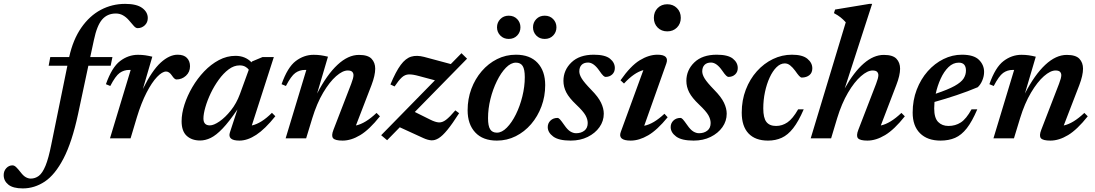

<svg xmlns="http://www.w3.org/2000/svg" viewBox="-208 -732 5794 1016"><path d="M205 -128Q173 20.5 128.2 106.5Q83.5 192.5 29 228.8Q-25.5 265 -87.5 265Q-139 265 -163.8 245Q-188.5 225 -188.5 194.5Q-188.5 173 -174.8 158Q-161 143 -142 143Q-132.5 143 -122.8 152.2Q-113 161.5 -98.5 180Q-84.5 198.5 -71.2 205.8Q-58 213 -45 213Q-22 213 -2.8 198.8Q16.5 184.5 32.8 145.2Q49 106 63.5 32.5L148.5 -384H49.5L58 -430H158Q178.5 -522.5 222 -585.2Q265.5 -648 325.2 -679.8Q385 -711.5 454.5 -711.5Q515 -711.5 544.5 -689.8Q574 -668 574 -636.5Q574 -613 558 -598Q542 -583 520 -583Q510 -583 499 -596Q488 -609 473.5 -625.5Q459 -642 442.2 -651.2Q425.5 -660.5 405 -660.5Q360 -660.5 332.5 -628.8Q305 -597 289 -520.5L269.5 -430H387L377.5 -384H259.5Z M483.5 -362H476Q447.5 -362 425.2 -346Q403 -330 375.5 -277L352.5 -286.5Q384 -376 427.5 -409Q471 -442 522 -442Q543 -442 560.2 -439.5Q577.5 -437 598 -432L548 -261Q596.5 -359 642.5 -400.8Q688.5 -442.5 732 -442.5Q765 -442.5 781.2 -425.5Q797.5 -408.5 797.5 -381.5Q797.5 -351 776 -331.2Q754.5 -311.5 725.5 -311.5Q715.5 -311.5 702 -332Q687.5 -353.5 671 -353.5Q650.5 -353.5 623 -324.8Q595.5 -296 567.5 -241.8Q539.5 -187.5 516.5 -112L483 0H374Z M1009 -32.5 1048.5 -153Q1004 -87.5 969.8 -51.8Q935.5 -16 907 -2.2Q878.5 11.5 851 11.5Q807 11.5 780 -13.2Q753 -38 753 -90.5Q753 -131.5 768 -178.2Q783 -225 809.8 -270.8Q836.5 -316.5 872.2 -354Q908 -391.5 950.2 -414Q992.5 -436.5 1038 -436.5Q1090 -436.5 1123 -402L1125 -406.5L1181 -430H1241L1124.5 -68Q1175 -79 1231 -135L1249 -117Q1194.5 -49 1148 -18.5Q1101.5 12 1059 12Q994 12 1009 -32.5ZM868.5 -105Q868.5 -68.5 902.5 -68.5Q923 -68.5 953.5 -89.5Q984 -110.5 1013.8 -147.8Q1043.5 -185 1061.5 -234L1108.5 -363Q1102 -372.5 1089.8 -379.2Q1077.5 -386 1060 -386Q1030 -386 1002 -365Q974 -344 949.8 -310.5Q925.5 -277 907.2 -238.8Q889 -200.5 878.8 -164.8Q868.5 -129 868.5 -105Z M1305 -277 1282 -286.5Q1313.5 -376 1357 -409Q1400.5 -442 1451.5 -442Q1472.5 -442 1489.8 -439.5Q1507 -437 1527.5 -432L1470 -237Q1521.5 -336.5 1577.8 -389Q1634 -441.5 1691.5 -441.5Q1739 -441.5 1758.2 -421Q1777.5 -400.5 1777.5 -368.5Q1777.5 -333.5 1758 -282L1675.5 -68Q1725.5 -78.5 1784.5 -134.5L1802.5 -116.5Q1746.5 -46 1698.2 -17Q1650 12 1605 12Q1565.5 12 1554.8 -0.5Q1544 -13 1556.5 -45L1650.5 -288.5Q1662.5 -319.5 1662.5 -334Q1662.5 -345 1655.8 -352Q1649 -359 1632 -359Q1605 -359 1570.5 -328.8Q1536 -298.5 1502.2 -241.8Q1468.5 -185 1444.5 -106.5L1412 0H1303.5L1413 -362H1405.5Q1377 -362 1354.8 -346Q1332.5 -330 1305 -277Z M1809 -16.5 2093.5 -307 2009.5 -329.5Q1975.5 -339 1955.2 -338.2Q1935 -337.5 1918.5 -322.5Q1902 -307.5 1880 -274.5L1858 -285Q1886.5 -353.5 1912.5 -388.5Q1938.5 -423.5 1967.8 -432.2Q1997 -441 2036 -431L2177.5 -393L2234 -450.5L2263.5 -421.5L1987 -139.5L2069.5 -98.5Q2095.5 -85.5 2114 -84.2Q2132.5 -83 2152.2 -98Q2172 -113 2201.5 -148L2221.5 -133Q2185.5 -76.5 2159.5 -44.8Q2133.5 -13 2113 -0.5Q2092.5 12 2073.8 10.5Q2055 9 2033 -1L1907.5 -58.5L1840.5 10Z M2522 -442.5Q2596.5 -442.5 2636.8 -399.2Q2677 -356 2677 -281.5Q2677 -222 2657.2 -169Q2637.5 -116 2602.5 -75.2Q2567.5 -34.5 2521 -11.2Q2474.5 12 2421.5 12Q2347 12 2306.8 -31.2Q2266.5 -74.5 2266.5 -148.5Q2266.5 -208.5 2286.2 -261.5Q2306 -314.5 2341 -355.2Q2376 -396 2422.2 -419.2Q2468.5 -442.5 2522 -442.5ZM2421.5 -30Q2448 -30 2474.2 -56.8Q2500.5 -83.5 2522 -127Q2543.5 -170.5 2556.2 -222.2Q2569 -274 2569 -323.5Q2569 -365 2557.8 -382.8Q2546.5 -400.5 2522 -400.5Q2495.5 -400.5 2469.2 -373.8Q2443 -347 2421.5 -303.2Q2400 -259.5 2387.2 -208Q2374.5 -156.5 2374.5 -106.5Q2374.5 -65.5 2385.8 -47.8Q2397 -30 2421.5 -30ZM2484 -526Q2457 -526 2439.5 -544Q2422 -562 2422 -587.5Q2422 -613 2439.5 -631Q2457 -649 2484 -649Q2511.5 -649 2528.8 -631Q2546 -613 2546 -587.5Q2546 -562 2528.8 -544Q2511.5 -526 2484 -526ZM2674.5 -526Q2647 -526 2629.8 -544Q2612.5 -562 2612.5 -587.5Q2612.5 -613 2629.8 -631Q2647 -649 2674.5 -649Q2702 -649 2719.2 -631Q2736.5 -613 2736.5 -587.5Q2736.5 -562 2719.2 -544Q2702 -526 2674.5 -526Z M2742 -108Q2748 -108 2755 -100.5Q2762 -93 2778.5 -69.5Q2795 -45.5 2810.2 -36.2Q2825.5 -27 2840.5 -27Q2867 -27 2884.5 -40.8Q2902 -54.5 2902 -81Q2902 -101 2890 -122.2Q2878 -143.5 2841 -178.5Q2803.5 -214 2788.5 -243.2Q2773.5 -272.5 2773.5 -304Q2773.5 -361 2815.8 -401.8Q2858 -442.5 2934 -442.5Q2993.5 -442.5 3019.5 -421.8Q3045.5 -401 3045.5 -372Q3045.5 -351 3031.5 -338Q3017.5 -325 2996 -325Q2991.5 -325 2984.2 -331.5Q2977 -338 2963 -358.5Q2933.5 -401 2904 -401Q2881.5 -401 2869.5 -388.5Q2857.5 -376 2857.5 -354Q2857.5 -337.5 2870.5 -316.2Q2883.5 -295 2920.5 -257Q2958 -219 2972.5 -188.5Q2987 -158 2987 -130.5Q2987 -91.5 2964.2 -59.2Q2941.5 -27 2902 -7.5Q2862.5 12 2812 12Q2748.5 12 2719.5 -9.5Q2690.5 -31 2690.5 -59.5Q2690.5 -80 2705 -94Q2719.5 -108 2742 -108Z M3252 -637.5Q3252 -669 3272 -689.2Q3292 -709.5 3323 -709.5Q3354 -709.5 3374.2 -689.2Q3394.5 -669 3394.5 -637.5Q3394.5 -606.5 3374.2 -586.2Q3354 -566 3323 -566Q3292 -566 3272 -586.2Q3252 -606.5 3252 -637.5ZM3077 -34 3196.5 -361Q3147.5 -348 3094 -290L3075.5 -307Q3129 -383.5 3177.2 -413Q3225.5 -442.5 3271 -442.5Q3334.5 -442.5 3318 -396L3201 -66.5Q3250.5 -76 3308 -130L3325 -111.5Q3270 -44 3222 -16Q3174 12 3129.5 12Q3060 12 3077 -34Z M3392.5 -108Q3398.5 -108 3405.5 -100.5Q3412.5 -93 3429 -69.5Q3445.5 -45.5 3460.8 -36.2Q3476 -27 3491 -27Q3517.5 -27 3535 -40.8Q3552.5 -54.5 3552.5 -81Q3552.5 -101 3540.5 -122.2Q3528.5 -143.5 3491.5 -178.5Q3454 -214 3439 -243.2Q3424 -272.5 3424 -304Q3424 -361 3466.2 -401.8Q3508.5 -442.5 3584.5 -442.5Q3644 -442.5 3670 -421.8Q3696 -401 3696 -372Q3696 -351 3682 -338Q3668 -325 3646.5 -325Q3642 -325 3634.8 -331.5Q3627.5 -338 3613.5 -358.5Q3584 -401 3554.5 -401Q3532 -401 3520 -388.5Q3508 -376 3508 -354Q3508 -337.5 3521 -316.2Q3534 -295 3571 -257Q3608.5 -219 3623 -188.5Q3637.5 -158 3637.5 -130.5Q3637.5 -91.5 3614.8 -59.2Q3592 -27 3552.5 -7.5Q3513 12 3462.5 12Q3399 12 3370 -9.5Q3341 -31 3341 -59.5Q3341 -80 3355.5 -94Q3370 -108 3392.5 -108Z M3945 -396.5Q3921.5 -396.5 3901 -376.2Q3880.5 -356 3864.8 -321.8Q3849 -287.5 3840 -245Q3831 -202.5 3831 -158.5Q3831 -108 3847.5 -86.8Q3864 -65.5 3899 -65.5Q3931 -65.5 3959 -84.5Q3987 -103.5 4015.5 -153.5H4045Q4017.5 -89.5 3989.2 -53.5Q3961 -17.5 3928.5 -2.8Q3896 12 3856 12Q3788.5 12 3752.8 -26Q3717 -64 3717 -136Q3717 -201.5 3738.5 -257.5Q3760 -313.5 3797.2 -355Q3834.5 -396.5 3882.2 -419.5Q3930 -442.5 3982.5 -442.5Q4038.5 -442.5 4064.5 -421Q4090.5 -399.5 4090.5 -370.5Q4090.5 -347 4075.2 -334.5Q4060 -322 4035 -321.5Q4028.5 -321.5 4020.2 -330.8Q4012 -340 3999.5 -358Q3986.5 -375.5 3973.2 -386Q3960 -396.5 3945 -396.5Z M4222 -106.5 4190 0H4082L4267.5 -614Q4254 -629 4240.2 -640Q4226.5 -651 4205 -662.5L4211 -681.5L4392.5 -711.5H4407L4262 -264Q4310.5 -351 4362.8 -396.2Q4415 -441.5 4469 -441.5Q4516.5 -441.5 4535.8 -421Q4555 -400.5 4555 -368.5Q4555 -333.5 4535 -282L4453 -68Q4503 -78.5 4562 -134.5L4580 -116.5Q4524 -46 4475.5 -17Q4427 12 4382 12Q4343 12 4332.2 -0.5Q4321.5 -13 4334 -45L4428 -288.5Q4440 -319.5 4440 -334Q4440 -345 4433.2 -352Q4426.5 -359 4409.5 -359Q4382.5 -359 4347.8 -328.8Q4313 -298.5 4279.5 -241.8Q4246 -185 4222 -106.5Z M4963.5 -153.5Q4936 -89 4907.8 -53Q4879.5 -17 4846 -2.5Q4812.5 12 4769 12Q4699.5 12 4660.5 -26.8Q4621.5 -65.5 4621.5 -136Q4621.5 -201.5 4643 -257.5Q4664.5 -313.5 4701.2 -355Q4738 -396.5 4784.8 -419.5Q4831.5 -442.5 4882 -442.5Q4945 -442.5 4972.2 -415.5Q4999.5 -388.5 4999.5 -351.5Q4999.5 -329 4990.2 -306.8Q4981 -284.5 4966 -270.5Q4914 -248.5 4855.2 -228.8Q4796.5 -209 4737 -192.5Q4735.5 -175 4735.5 -158.5Q4735.5 -108 4756.2 -86.8Q4777 -65.5 4811 -65.5Q4847.5 -65.5 4876.2 -84Q4905 -102.5 4933 -153.5ZM4865.5 -400.5Q4835.5 -400.5 4811.2 -377Q4787 -353.5 4769.8 -315.8Q4752.5 -278 4743.5 -236Q4809 -258 4843.5 -277.2Q4878 -296.5 4890.8 -316.2Q4903.5 -336 4903.5 -358.5Q4903.5 -400.5 4865.5 -400.5Z M5050.5 -277 5027.5 -286.5Q5059 -376 5102.5 -409Q5146 -442 5197 -442Q5218 -442 5235.2 -439.5Q5252.5 -437 5273 -432L5215.5 -237Q5267 -336.5 5323.2 -389Q5379.5 -441.5 5437 -441.5Q5484.5 -441.5 5503.8 -421Q5523 -400.5 5523 -368.5Q5523 -333.5 5503.5 -282L5421 -68Q5471 -78.5 5530 -134.5L5548 -116.5Q5492 -46 5443.8 -17Q5395.5 12 5350.5 12Q5311 12 5300.2 -0.5Q5289.5 -13 5302 -45L5396 -288.5Q5408 -319.5 5408 -334Q5408 -345 5401.2 -352Q5394.5 -359 5377.5 -359Q5350.5 -359 5316 -328.8Q5281.5 -298.5 5247.8 -241.8Q5214 -185 5190 -106.5L5157.5 0H5049L5158.5 -362H5151Q5122.5 -362 5100.2 -346Q5078 -330 5050.5 -277Z"/></svg>

Font: Newsreader Text SemiBold
Style: Italic
Weight: 600
Italic angle: -17°
Designer: Hugues Gentile
Foundry: Production Type
Version: Version 1.001